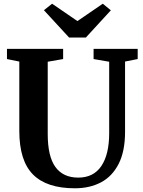

<svg xmlns="http://www.w3.org/2000/svg" viewBox="-20 -1006 772 1034"><path d="M84 -300.5V-674.5L17.5 -688V-743H320V-688L237 -673.5V-284.5Q237 -163.5 278.5 -106.5Q320 -49.5 401.5 -49.5Q484 -49.5 526 -112.2Q568 -175 568 -289V-673.5L484 -688V-743H721.5V-688L653.5 -674.5V-296Q653.5 -191 618.8 -123.2Q584 -55.5 523.5 -23.8Q463 8 383 8Q231.5 8 157.8 -66.2Q84 -140.5 84 -300.5ZM216.5 -951 260.5 -986 397 -892.5 533.5 -986 577 -950.5 442.5 -804H352Z"/></svg>

Font: Merriweather Text
Style: Bold
Weight: 700
Designer: Eben Sorkin
Foundry: Eben Sorkin
Version: Version 2.100